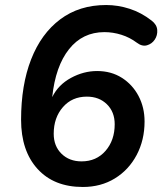

<svg xmlns="http://www.w3.org/2000/svg" viewBox="-20 -735 647 765"><path d="M310 10Q195 10 129.5 -62Q64 -134 64 -258Q64 -396 104 -498.5Q144 -601 220 -658Q296 -715 403 -715Q450 -715 496.5 -700Q543 -685 584 -653Q605 -637 606.5 -615.5Q608 -594 596.5 -577Q585 -560 565.5 -554.5Q546 -549 525 -565Q497 -586 463.5 -596.5Q430 -607 396 -607Q309 -607 255 -539Q201 -471 188 -348Q212 -397 262.5 -424.5Q313 -452 367 -452Q423 -452 465.5 -425Q508 -398 532 -352.5Q556 -307 556 -251Q556 -177 524.5 -117.5Q493 -58 437.5 -24Q382 10 310 10ZM305 -92Q364 -92 400.5 -134Q437 -176 437 -240Q437 -289 406 -319.5Q375 -350 326 -350Q267 -350 230.5 -308Q194 -266 194 -202Q194 -153 225 -122.5Q256 -92 305 -92Z"/></svg>

Font: Nunito
Style: Bold Italic
Weight: 700
Italic angle: -9°
Designer: Vernon Adams
Foundry: Vernon Adams
Version: Version 3.601; ttfautohint (v1.8.2.53-6de2)